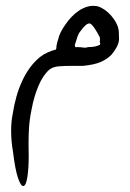

<svg xmlns="http://www.w3.org/2000/svg" viewBox="-20 -225 443 656"><path d="M235.8 -72.3V-70.3Q235.8 -68.8 236.3 -66.4Q236.8 -64.9 237.8 -64H246.1Q255.9 -64 264.6 -62.5Q267.6 -62 270.5 -62Q275.4 -62 280.3 -64Q296.4 -64 306.9 -66.7Q317.4 -69.3 321.3 -72.3L322.8 -76.7Q320.8 -79.1 320.8 -83L321.3 -85.9Q321.8 -87.9 321.8 -90.3Q321.8 -94.2 320.8 -98.1Q316.9 -106 312 -114.3Q307.1 -122.6 302.5 -129.4Q297.9 -136.2 293.2 -140.6Q288.6 -145 285.6 -145Q278.8 -145 270.5 -137Q262.2 -128.9 255.4 -119.1Q250 -112.8 247.6 -106.9Q245.1 -101.1 244.1 -98.1Q242.2 -91.3 240.2 -85.2Q238.3 -79.1 235.8 -72.3ZM170.9 -55.7 172.4 -59.6Q172.4 -69.3 175.8 -80.8Q179.2 -92.3 182.1 -102.1Q185.5 -111.8 190.9 -121.3Q196.3 -130.9 203.1 -140.6Q212.4 -154.8 224.4 -167.2Q236.3 -179.7 249.5 -188.5Q262.7 -197.3 276.9 -201.7Q287.1 -205.1 297.9 -205.1Q301.3 -205.1 304.7 -204.6Q314 -204.6 325.7 -198.7Q337.4 -192.9 348.6 -182.9Q359.9 -172.9 369.1 -159.7Q378.4 -146.5 383.3 -131.8Q386.2 -122.1 386.2 -110.6Q386.2 -99.1 386.7 -89.4Q385.3 -76.7 378.7 -64Q372.1 -51.3 361.3 -38.6Q346.2 -22.5 323.2 -12.9Q300.3 -3.4 263.7 0H225.1Q202.6 0 182.1 1.5Q161.6 2.9 148.9 12.7Q127 31.7 111.6 67.9Q96.2 104 87.9 148.9Q81.1 181.2 79.1 211.9Q77.6 236.8 77.6 260.7V272.5Q78.1 291.5 78.1 308.1Q78.1 349.1 73.7 378.7Q69.3 408.2 60.5 410.6H59.1Q50.8 410.6 41.3 382.3Q31.7 354 24.4 293.5Q18.6 261.2 18.1 227.5V219.2Q18.1 189.9 23.9 161.6Q28.3 132.8 36.1 105.2Q43.9 77.6 55.2 53Q66.4 28.3 81.5 7.3Q96.7 -13.7 116.2 -29.8Q128.9 -39.6 142.8 -45.9Q156.7 -52.2 170.9 -55.7Z"/></svg>

Font: DimaLove
Style: regular
Weight: 400
Designer: R.Balvardi
Foundry: Dima Software Group
Version: Version 1.00;May 4, 2019;FontCreator 11.5.0.2427 64-bit